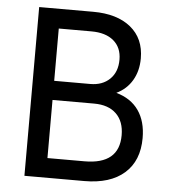

<svg xmlns="http://www.w3.org/2000/svg" viewBox="-51 -744 703 790"><g transform="rotate(5 300.5 -348.5)"><path d="M79 0V-697H302Q401 -697 457.5 -651Q514 -605 514 -523Q514 -471 491 -432Q468 -393 426 -373Q487 -356 518.5 -311Q550 -266 550 -197Q550 -103 491.5 -51.5Q433 0 326 0ZM167 -81H320Q463 -81 463 -201Q463 -258 430.5 -289.5Q398 -321 339 -321H167ZM167 -400H316Q366 -400 396.5 -429.5Q427 -459 427 -510Q427 -560 394 -588Q361 -616 302 -616H167Z"/></g></svg>

Font: Hanken Grotesk
Style: Regular
Weight: 400
Designer: Alfredo Marco Pradil
Foundry: Hanken Design Co.
Version: Version 3.013